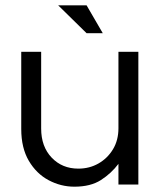

<svg xmlns="http://www.w3.org/2000/svg" viewBox="-20 -695 606 723"><path d="M260 8Q209 8 163 -16.5Q117 -41 88.5 -89.5Q60 -138 60 -209V-500H135V-211Q135 -143 174.5 -101.5Q214 -60 275 -60Q317 -60 351 -79.5Q385 -99 405.5 -133Q426 -167 426 -212V-500H501V0H426V-78Q399 -42 360 -17Q321 8 260 8ZM306 -570 199 -675H306L367 -570Z"/></svg>

Font: Questrial
Style: Regular
Weight: 400
Designer: Joe Prince, Laura Meseguer
Foundry: Joe Prince, Laura Meseguer
Version: Version 2.000; ttfautohint (v1.8.3)